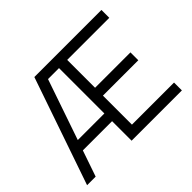

<svg xmlns="http://www.w3.org/2000/svg" viewBox="-148 -967 1215 1215"><g transform="rotate(-45 459.0 -360.0)"><path d="M96.7 0H20L268 -720H446.7V-649.7H289L329.7 -678ZM469.3 -174.7H130.7V-243.7H469.3ZM868.3 0H418.3V-720H868.3V-649.7H491.7V-400.3H808.3V-330H491.7V-70.3H868.3Z"/></g></svg>

Font: Manrope Variable Light
Style: Regular
Weight: 200
Designer: Mikhail Sharanda
Foundry: Mikhail Sharanda
Version: Version 4.505